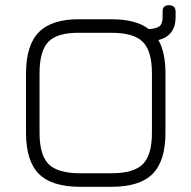

<svg xmlns="http://www.w3.org/2000/svg" viewBox="-20 -718 736 738"><path d="M288 0Q179 0 129.5 -49.5Q80 -99 80 -208V-436Q80 -545 130 -595Q180 -645 287 -644H408Q504 -644 552 -606Q582 -608 593.5 -617.5Q605 -627 605 -652V-675Q605 -698 630 -698Q655 -698 655 -672V-652Q655 -581 589 -564Q616 -516 616 -436V-208Q616 -99 566.5 -49.5Q517 0 408 0ZM132 -208Q132 -122 167 -87Q202 -52 288 -52H408Q494 -52 529 -87Q564 -122 564 -208V-436Q564 -522 529 -557Q494 -592 408 -592H287Q201 -593 166.5 -558Q132 -523 132 -436Z"/></svg>

Font: Jura
Style: Regular
Weight: 400
Designer: Daniel Johnson, Alexei Vanyashin
Foundry: Daniel Johnson
Version: Version 5.103